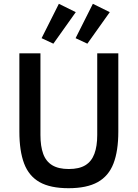

<svg xmlns="http://www.w3.org/2000/svg" viewBox="-20 -979 725 1011"><path d="M82 -698H193V-268Q193 -209 207.5 -169Q222 -129 255 -109Q288 -89 342 -89Q397 -89 429.5 -109Q462 -129 477 -169Q492 -209 492 -268V-698H603V-286Q603 -184 577.5 -118Q552 -52 494.5 -20Q437 12 341 12Q245 12 188.5 -20Q132 -52 107 -118Q82 -184 82 -286ZM379 -915 261 -749 199 -778 290 -959ZM558 -915 440 -749 378 -778 469 -959Z"/></svg>

Font: IBM Plex Sans Medium
Style: Regular
Weight: 500
Designer: Mike Abbink, Paul van der Laan, Pieter van Rosmalen
Foundry: Bold Monday
Version: Version 3.201